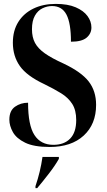

<svg xmlns="http://www.w3.org/2000/svg" viewBox="-20 -744 548 985"><path d="M235 10Q154 10 109 -12Q64 -34 46 -66.5Q28 -99 28 -130Q28 -176 57 -196.5Q86 -217 124 -217Q124 -102 156.5 -51.5Q189 -1 254 -1Q309 -1 340 -33Q371 -65 371 -128Q371 -179 350.5 -211Q330 -243 293.5 -265.5Q257 -288 208 -312Q118 -354 82 -405Q46 -456 46 -525Q46 -587 74 -631.5Q102 -676 151.5 -700Q201 -724 266 -724Q328 -724 368.5 -706.5Q409 -689 429 -661.5Q449 -634 449 -603Q449 -572 424.5 -551Q400 -530 344 -530Q344 -625 321 -669Q298 -713 247 -713Q222 -713 198 -701.5Q174 -690 159 -663.5Q144 -637 144 -594Q144 -553 159.5 -524Q175 -495 210.5 -470Q246 -445 306 -418Q397 -375 435 -326Q473 -277 473 -206Q473 -107 409.5 -48.5Q346 10 235 10ZM162 211Q187 138 198 61H282V71Q263 105 230.5 147Q198 189 171 221H162Z"/></svg>

Font: Noto Serif Display Condensed
Style: Bold
Weight: 700
Width: 3
Designer: Monotype Design Team
Foundry: Monotype Imaging Inc.
Version: Version 2.009